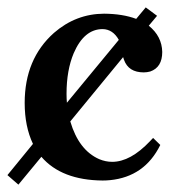

<svg xmlns="http://www.w3.org/2000/svg" viewBox="-30 -481 484 522"><path d="M366.2 -460.9 397 -438 374.5 -411.1Q410.2 -382.3 411.1 -339.8Q411.1 -297.9 378.4 -286.6Q369.6 -284.2 360.8 -284.2Q319.3 -284.2 307.1 -318.4Q305.7 -322.8 304.7 -325.7L161.1 -150.9Q184.1 -72.8 239.7 -48.3Q257.3 -41 274.9 -41Q324.7 -41 377.9 -97.2Q382.3 -102.1 386.2 -106L405.8 -86.9Q363.3 -0.5 269 8.8Q258.8 9.8 249 9.8Q137.2 8.8 82.5 -54.7L20 21L-9.8 -4.9L59.6 -89.8Q37.1 -137.2 37.1 -201.2Q37.1 -320.8 116.7 -391.6Q176.3 -443.4 252.9 -443.8Q303.7 -443.4 340.3 -429.7ZM151.9 -201.7 293 -372.6Q276.9 -401.4 249 -401.9Q198.7 -401.9 170.4 -336.4Q150.9 -290 150.9 -226.1Q150.9 -212.9 151.9 -201.7Z"/></svg>

Font: Linux Libertine O
Style: Semibold
Weight: 700
Designer: Philipp H. Poll
Foundry: Philipp H. Poll
Version: Version 5.0.0